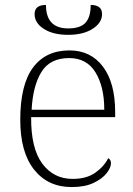

<svg xmlns="http://www.w3.org/2000/svg" viewBox="-20 -747 539 777"><path d="M270 10Q174 10 118 -60.5Q62 -131 62 -262Q62 -404 113.5 -473.5Q165 -543 261 -543Q347 -543 396.5 -477.5Q446 -412 446 -294V-273H106Q105 -147 151 -85Q197 -23 274 -23Q330 -23 365.5 -48Q401 -73 418 -107Q429 -101 429 -86Q429 -68 411 -45.5Q393 -23 358 -6.5Q323 10 270 10ZM402 -303Q402 -396 366.5 -454Q331 -512 260 -512Q182 -512 147.5 -455.5Q113 -399 108 -303ZM256 -606Q195 -606 157.5 -630Q120 -654 120 -690Q120 -727 166 -727Q166 -632 256 -632Q305 -632 326 -655Q347 -678 347 -727Q393 -727 393 -690Q393 -655 355 -630.5Q317 -606 256 -606Z"/></svg>

Font: Noto Serif ExtraLight
Style: Regular
Weight: 200
Designer: Monotype Design Team
Foundry: Monotype Imaging Inc.
Version: Version 2.015; ttfautohint (v1.8.4.7-5d5b)